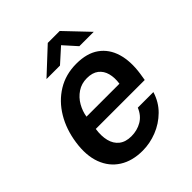

<svg xmlns="http://www.w3.org/2000/svg" viewBox="-198 -820 950 950"><g transform="rotate(-45 277.0 -345.0)"><path d="M249 10Q177 10 127 -21.8Q77 -53.5 55 -112.5Q33 -171.5 45 -253Q56.5 -332.5 93.5 -394.2Q130.5 -456 188.5 -491.5Q246.5 -527 321 -527Q395 -527 440.5 -494.5Q486 -462 503.5 -403.8Q521 -345.5 509.5 -267.5L503.5 -230.5H161Q154.5 -186.5 163 -152.5Q171.5 -118.5 196 -99.2Q220.5 -80 260 -80Q301 -80 333.8 -99.2Q366.5 -118.5 382.5 -158H491.5Q475 -104 437 -66.5Q399 -29 349.5 -9.5Q300 10 249 10ZM171.5 -306H402Q407.5 -343.5 399.5 -373.8Q391.5 -404 368.8 -421.8Q346 -439.5 307.5 -439.5Q269.5 -439.5 240.5 -420Q211.5 -400.5 194 -369.8Q176.5 -339 171.5 -306ZM163 -577.5 294 -699.5H377.5L493.5 -577.5H393L332.5 -645L257.5 -577.5Z"/></g></svg>

Font: Public Sans Thin SemiBold
Style: Italic
Weight: 600
Italic angle: -8°
Version: Version 2.001